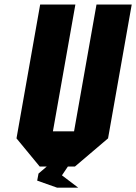

<svg xmlns="http://www.w3.org/2000/svg" viewBox="-20 -739 604 852"><path d="M187.5 0H156.2L53.2 -125L158.2 -718.8H314.5L214.8 -156.2H308.6L408.2 -718.8H564.5L459.5 -125L312.5 0H281.2L254.9 39.1L327.1 93.8H233.4L145 62.5L150.9 31.2Z"/></svg>

Font: Signwood
Style: Italic
Weight: 400
Italic angle: -10°
Designer: GGBotNet
Foundry: GGBotNet
Version: 0.95